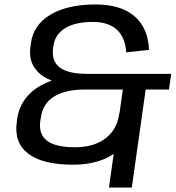

<svg xmlns="http://www.w3.org/2000/svg" viewBox="-20 -728 785 858"><path d="M307 8Q171 8 106.5 -41Q42 -90 55 -183L57 -199Q67 -267 118 -314Q155 -348 211 -368Q166 -385 142 -415Q107 -456 116 -519L118 -534Q129 -617 205.5 -662.5Q282 -708 407 -708Q520 -708 581 -655.5Q642 -603 646 -505L544 -494Q540 -560 502.5 -595Q465 -630 395 -630Q318 -630 272.5 -603Q227 -576 219 -525L217 -511Q210 -454 247.5 -426Q285 -398 370 -398H745L735 -328H631L569 110H467L488 -40Q471 -29 452 -20Q389 8 307 8ZM514 -222 529 -328H360Q272 -328 221.5 -296.5Q171 -265 163 -204L160 -188Q152 -129 189.5 -99.5Q227 -70 317 -70Q372 -70 414 -88Q456 -106 481.5 -140Q507 -174 513 -222Z"/></svg>

Font: Pathway Extreme 8pt Thin 12pt Medium
Style: Italic
Weight: 500
Italic angle: -8°
Version: Version 1.001;gftools[0.9.26]